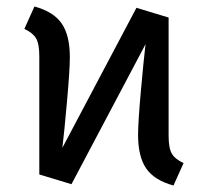

<svg xmlns="http://www.w3.org/2000/svg" viewBox="-20 -559 640 591"><path d="M545 -57 514 12Q455 -4 430 -40.5Q405 -77 405 -144Q405 -182 413.5 -277.5Q422 -373 428 -423L200 8L101 -22V-386Q101 -424 91 -441Q81 -458 55 -470L86 -539Q145 -523 170 -486.5Q195 -450 195 -383Q195 -345 186.5 -249.5Q178 -154 172 -104L400 -535L499 -505V-141Q499 -103 509 -86Q519 -69 545 -57Z"/></svg>

Font: Fira GO
Style: Regular
Weight: 400
Designer: Carrois Corporate
Foundry: Carrois Corporate GbR
Version: Version 0.300